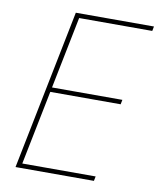

<svg xmlns="http://www.w3.org/2000/svg" viewBox="-80 -761 685 825"><g transform="rotate(10 262.5 -349.0)"><path d="M44 0 184 -698H525L521 -678H202L139 -364H446L442 -344H135L70 -20H390L386 0Z"/></g></svg>

Font: IBM Plex Sans Cond Thin
Style: Italic
Weight: 100
Width: 3
Italic angle: -11°
Designer: Mike Abbink, Paul van der Laan, Pieter van Rosmalen
Foundry: Bold Monday
Version: Version 1.3